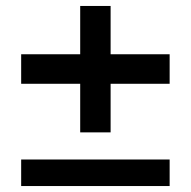

<svg xmlns="http://www.w3.org/2000/svg" viewBox="-20 -624 640 644"><path d="M249 -180V-343H51V-442H249V-604H351V-442H549V-343H351V-180ZM51 0V-89H549V0Z"/></svg>

Font: Mona Sans SemiBold
Style: Regular
Weight: 600
Designer: Deni Anggara
Foundry: GitHub
Version: Version 2.000;Glyphs 3.2.3 (3260)